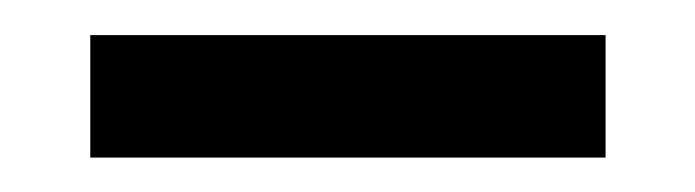

<svg xmlns="http://www.w3.org/2000/svg" viewBox="-20 -678 402 111"><path d="M330.1 -586.9V-657.7H32.2V-586.9Z"/></svg>

Font: Ride SemiBold
Style: Regular
Weight: 600
Version: Version 3.000